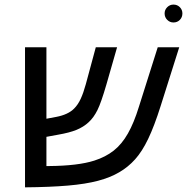

<svg xmlns="http://www.w3.org/2000/svg" viewBox="-20 -803 807 828"><path d="M494.1 -60.1Q456.1 -37.6 402.8 -23.4Q349.6 -9.3 273.2 -2.7Q196.8 3.9 87.9 4.9V-599.1H180.2V-291L222.2 -298.8Q273.9 -308.6 299.8 -335Q316.4 -351.6 328.1 -377Q339.8 -402.3 350.1 -439.9L393.1 -599.1H484.9L439 -439Q416 -359.9 400.4 -328.6Q392.1 -312 382.6 -298.8Q373 -285.6 362.3 -275.9Q340.3 -255.4 309.8 -242.9Q279.3 -230.5 231 -222.2L180.2 -212.9V-86.9H190.9Q316.4 -87.9 386.7 -110.4Q435.5 -126 470.5 -153.6Q505.4 -181.2 531.5 -227.1Q557.6 -272.9 579.1 -342.8L660.2 -599.1H752.9L672.9 -346.2Q645.5 -259.3 619.1 -204.3Q592.8 -149.4 562.7 -116Q532.7 -82.5 494.1 -60.1ZM689.9 -745.1Q689.9 -760.7 701.2 -772Q712.4 -783.2 728 -783.2Q744.6 -783.2 755.6 -772Q766.6 -760.7 766.6 -745.1Q766.6 -728.5 755.6 -717.3Q744.6 -706.1 728 -706.1Q712.4 -706.1 701.2 -717.3Q689.9 -728.5 689.9 -745.1Z"/></svg>

Font: Arimo
Style: Italic
Weight: 400
Italic angle: -12°
Designer: Steve Matteson
Foundry: Monotype Imaging Inc.
Version: Version 1.33